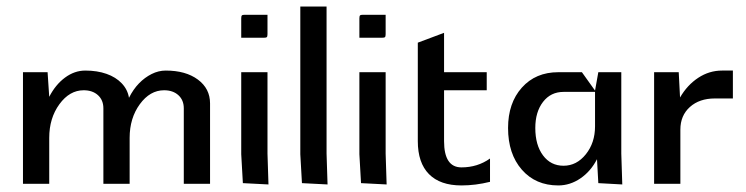

<svg xmlns="http://www.w3.org/2000/svg" viewBox="-20 -560 2273 585"><path d="M50 0V-340H125L130 -265Q149 -302 178 -323.5Q207 -345 240 -345Q276 -345 304.5 -335Q333 -325 351 -306Q369 -287 373 -262Q386 -288 403.5 -306Q421 -324 442 -334.5Q463 -345 485 -345Q546 -345 583 -317.5Q620 -290 620 -245V0H540V-230Q540 -255 523.5 -270Q507 -285 480 -285Q437 -285 406 -242.5Q375 -200 375 -140V0H295V-230Q295 -255 278.5 -270Q262 -285 235 -285Q192 -285 161 -242.5Q130 -200 130 -140V0Z M715 -445V-504Q715 -511 717 -513Q719 -515 726 -515H795V-456Q795 -449 793 -447Q791 -445 784 -445ZM715 -340H795V-92L798 2L720 -2L715 -90Z M895 -540H975V-92L978 2L900 -2L895 -90Z M1075 -445V-504Q1075 -511 1077 -513Q1079 -515 1086 -515H1155V-456Q1155 -449 1153 -447Q1151 -445 1144 -445ZM1075 -340H1155V-92L1158 2L1080 -2L1075 -90Z M1253 -430 1333 -460V-340H1463V-285H1333V-130Q1333 -50 1386 -50Q1435 -50 1473 -77V-6Q1429 5 1386 5Q1321 5 1287 -29.5Q1253 -64 1253 -130Z M1528 -170Q1528 -246 1570 -293Q1612 -340 1681 -340H1753L1793 -284L1803 -340H1873V-92L1876 2L1803 -2L1799 -75Q1780 -38 1748.5 -16.5Q1717 5 1681 5Q1612 5 1570 -43Q1528 -91 1528 -170ZM1611 -170Q1611 -118 1634.5 -86.5Q1658 -55 1697 -55Q1737 -55 1765 -90Q1793 -125 1793 -175V-280H1697Q1658 -280 1634.5 -249.5Q1611 -219 1611 -170Z M1973 -340H2048L2052 -263Q2074 -301 2107.5 -323Q2141 -345 2180 -345H2213V-260H2158Q2111 -260 2082 -234Q2053 -208 2053 -165V0H1973Z"/></svg>

Font: Glametrix
Style: Bold
Weight: 700
Designer: gluk
Foundry: gluk
Version: Version 0.40